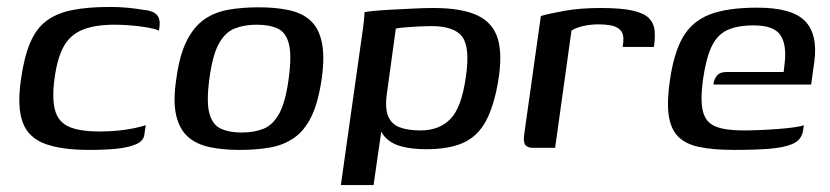

<svg xmlns="http://www.w3.org/2000/svg" viewBox="-20 -425 2386 552"><path d="M237 6Q157 6 109.5 -11.5Q62 -29 45.5 -72.5Q29 -116 40 -195Q49 -260 66.5 -301.5Q84 -343 113.5 -365Q143 -387 187.5 -396Q232 -405 295 -405Q321 -405 344 -403Q367 -401 398 -396Q414 -394 424 -388Q434 -382 437.5 -370.5Q441 -359 437 -337Q426 -342 403.5 -346Q381 -350 355.5 -352Q330 -354 310 -354Q253 -354 217.5 -339.5Q182 -325 163.5 -292Q145 -259 137 -201Q129 -143 138 -109Q147 -75 177.5 -61Q208 -47 267 -47Q293 -47 319 -49.5Q345 -52 366 -56.5Q387 -61 399 -65L395 -38Q393 -20 371.5 -10.5Q350 -1 316 2.5Q282 6 237 6Z M669 6Q621 6 583 -2Q545 -10 520.5 -31.5Q496 -53 486.5 -93.5Q477 -134 487 -199Q496 -266 516.5 -307Q537 -348 567 -369Q597 -390 636.5 -397Q676 -404 724 -404Q772 -404 810 -396Q848 -388 872 -366.5Q896 -345 905 -304.5Q914 -264 905 -199Q895 -131 875.5 -90.5Q856 -50 826 -29Q796 -8 757 -1Q718 6 669 6ZM675 -44Q711 -44 738 -55Q765 -66 783 -99Q801 -132 810 -199Q819 -266 810.5 -299Q802 -332 778.5 -343Q755 -354 718 -354Q682 -354 654.5 -343Q627 -332 609 -299Q591 -266 582 -199Q573 -132 582 -99Q591 -66 615 -55Q639 -44 675 -44Z M960 107 1020 -318Q1024 -344 1026 -364Q1028 -384 1028 -390Q1037 -392 1059 -394Q1081 -396 1111 -397.5Q1141 -399 1171 -400.5Q1201 -402 1226 -402Q1308 -402 1353 -380.5Q1398 -359 1411.5 -312.5Q1425 -266 1412 -190Q1400 -120 1377 -77Q1354 -34 1313 -15Q1272 4 1205 4Q1165 4 1134.5 -4Q1104 -12 1086.5 -31.5Q1069 -51 1067 -84L1083 -94L1054 107ZM1189 -50Q1243 -50 1275 -83Q1307 -116 1319 -202Q1332 -287 1309.5 -318.5Q1287 -350 1220 -350Q1206 -350 1185.5 -349Q1165 -348 1146.5 -346.5Q1128 -345 1118 -343L1093 -161Q1086 -116 1095.5 -92Q1105 -68 1129 -59Q1153 -50 1189 -50Z M1576 0H1512Q1497 0 1490.5 -8Q1484 -16 1487 -38L1535 -379Q1559 -386 1603.5 -394Q1648 -402 1707 -402Q1766 -402 1799 -394.5Q1832 -387 1846 -372.5Q1860 -358 1862 -337.5Q1864 -317 1860 -290H1770L1772 -304Q1774 -328 1763.5 -338.5Q1753 -349 1736.5 -352Q1720 -355 1702 -355Q1677 -355 1656 -350Q1635 -345 1623 -337Z M2091 6Q2030 6 1990 -2.5Q1950 -11 1929 -33Q1908 -55 1902.5 -94Q1897 -133 1906 -194Q1917 -272 1943 -317.5Q1969 -363 2019.5 -383Q2070 -403 2157 -403Q2257 -403 2294.5 -364.5Q2332 -326 2321 -246L2312 -182H2031Q2033 -198 2041.5 -208Q2050 -218 2069 -218H2233L2236 -244Q2242 -298 2223 -325Q2204 -352 2147 -352Q2100 -352 2071 -338.5Q2042 -325 2026 -291.5Q2010 -258 2001 -196Q1993 -136 2001 -104.5Q2009 -73 2037 -61.5Q2065 -50 2117 -50Q2136 -50 2162 -51Q2188 -52 2215 -54Q2242 -56 2263 -59Q2284 -62 2291 -65L2289 -51Q2288 -40 2281 -29Q2274 -18 2258 -11Q2235 -1 2194 2.5Q2153 6 2091 6Z"/></svg>

Font: Genos Thin Medium
Style: Italic
Weight: 500
Italic angle: -8°
Version: Version 1.010